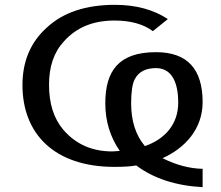

<svg xmlns="http://www.w3.org/2000/svg" viewBox="-20 -681 915 795"><path d="M819 -258C819 -396 755 -465 626 -465C470 -465 416 -386 416 -253C416 -180 436 -114 476 -56L445 -54C361 -54 293 -84 241 -145C202 -192 183 -253 183 -330C183 -405 203 -465 245 -510C296 -567 365 -596 454 -596C521 -596 574 -581 613 -552L675 -602C616 -641 543 -661 456 -661C336 -661 242 -630 174 -567C106 -506 73 -426 73 -329C73 -126 206 10 454 10C493 10 523 8 544 4C616 58 708 88 819 94V18C765 17 709 2 653 -26C747 -68 819 -148 819 -258ZM580 -76C542 -121 523 -180 523 -253C523 -301 528 -334 538 -353C554 -384 584 -399 626 -399C699 -399 718 -325 718 -257C718 -166 663 -105 580 -76Z"/></svg>

Font: Gamestation Extended
Style: Regular
Weight: 400
Width: 7
Designer: Jonas Hecksher
Foundry: Jonas Hecksher, Playtypeª, e-types AS
Version: Version 1.003